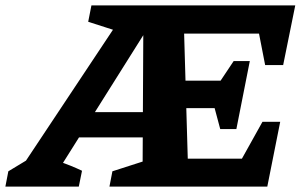

<svg xmlns="http://www.w3.org/2000/svg" viewBox="-83 -694 1123 714"><path d="M-44 -10 390 -663H599L618 -10H447L450 -592H468L102 -10ZM-63 0 -52 -57 44 -115Q93 -108 136.5 -93.5Q180 -79 222 -59L210 0ZM153 -183 174 -277H509V-183ZM542 -292V-394H807L785 -292ZM736 -214 702 -341 786 -467H846L796 -214ZM893 -241H959L911 0H324L335 -57L481 -104H895L781 -40ZM1015 -674 970 -452H903L866 -642L958 -569H382L245 -613L257 -674Z"/></svg>

Font: Piazzolla Thin Black
Style: Italic
Weight: 900
Italic angle: -11.3°
Version: Version 2.005